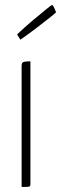

<svg xmlns="http://www.w3.org/2000/svg" viewBox="-20 -744 243 764"><path d="M61 -586 48 -607Q76 -634 110.5 -663Q145 -692 165 -708Q185 -724 186 -724Q193 -724 203 -695Q202 -693 182 -677Q162 -661 127.5 -634.5Q93 -608 61 -586ZM101 -11Q101 -3 96.5 -1.5Q92 0 66 0V-482Q66 -494 73 -497Q80 -500 101 -500Z"/></svg>

Font: Yanone Kaffeesatz Thin
Style: Regular
Weight: 250
Designer: Yanone (Cyrillic: Daniel Pouzeot)
Foundry: Yanone
Version: Version 1.003;PS 001.003;hotconv 1.0.88;makeotf.lib2.5.64775